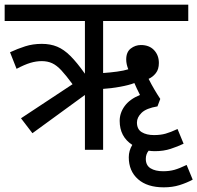

<svg xmlns="http://www.w3.org/2000/svg" viewBox="-20 -642 846 823"><path d="M119 -71 70 -135 291 -281Q263 -319 243 -340.5Q223 -362 203.5 -371Q184 -380 159 -380Q135 -380 110 -372.5Q85 -365 51 -347L23 -418Q55 -433 88 -443.5Q121 -454 159 -454Q196 -454 225 -442Q254 -430 282 -402Q310 -374 344 -326V-552H0V-622H787V-552H422V-329Q452 -331 481.5 -335Q511 -339 530 -345Q521 -367 521 -387Q521 -419 540.5 -434Q560 -449 584 -449Q620 -449 640.5 -427Q661 -405 661 -372Q661 -345 648 -328.5Q635 -312 617 -304Q629 -280 642 -258Q655 -236 667 -218L655 -186Q607 -178 587 -158.5Q567 -139 567 -117Q567 -88 587.5 -75.5Q608 -63 640 -63Q668 -63 689.5 -69Q711 -75 741 -89L767 -26Q742 -14 711.5 -4Q681 6 644 6Q630 6 617 4Q605 19 605 39Q605 67 625.5 79.5Q646 92 679 92Q706 92 727.5 86Q749 80 780 65L806 128Q780 142 749.5 151.5Q719 161 682 161Q611 161 571.5 126Q532 91 532 32Q532 4 547 -21Q493 -56 493 -124Q493 -158 514.5 -187.5Q536 -217 580 -235Q573 -249 566.5 -262.5Q560 -276 556 -286Q533 -277 494.5 -270Q456 -263 422 -261V0H344V-235Z"/></svg>

Font: Noto Sans SemiCondensed
Style: Regular
Weight: 400
Width: 4
Designer: Monotype Design Team
Foundry: Monotype Imaging Inc.
Version: Version 2.013; ttfautohint (v1.8.4.7-5d5b)